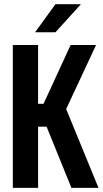

<svg xmlns="http://www.w3.org/2000/svg" viewBox="-20 -908 500 928"><path d="M42 -690.4H164.1V-406.2H190.4L321.3 -690.4H444.3L299.8 -380.9L456.1 0H325.2L205.1 -295.9H164.1V0H42ZM248 -887.7H371.1L248 -752H149.4Z"/></svg>

Font: Dinish Condensed
Style: Bold
Weight: 700
Width: 3
Designer: Bert Driehuis
Foundry: Playbeing
Version: Version 3.006; git-39231f3c-release